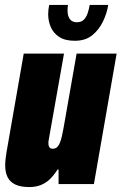

<svg xmlns="http://www.w3.org/2000/svg" viewBox="-20 -745 492 777"><path d="M99 12Q63 12 41.5 1.5Q20 -9 10.5 -28.5Q1 -48 1 -76Q1 -88 2.5 -101Q4 -114 6 -127L76 -528H239L177 -178Q176 -174 176 -171Q176 -168 176 -165Q176 -159 177.5 -154Q179 -149 183 -146Q187 -143 193 -143Q204 -143 211 -149.5Q218 -156 222.5 -167.5Q227 -179 230.5 -194Q234 -209 237 -226L290 -528H452L360 0H217V-59H213Q199 -37 183 -21Q167 -5 146 3.5Q125 12 99 12ZM283 -580Q243 -580 219.5 -595.5Q196 -611 185.5 -635.5Q175 -660 175 -687Q175 -697 176 -706Q177 -715 179 -725H255Q252 -704 254.5 -688.5Q257 -673 266 -664Q275 -655 291 -655Q309 -655 319 -665Q329 -675 334.5 -691Q340 -707 343 -725H418Q413 -692 397 -658.5Q381 -625 353.5 -602.5Q326 -580 283 -580Z"/></svg>

Font: Archivo ExtraCondensed Black
Style: Italic
Weight: 900
Width: 2
Italic angle: -10°
Designer: Hector Gatti
Foundry: Omnibus-Type
Version: Version 2.001